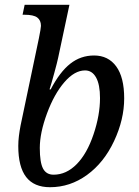

<svg xmlns="http://www.w3.org/2000/svg" viewBox="-20 -780 587 810"><path d="M144 -618.2Q147.9 -637.7 150.4 -652.1Q152.8 -666.5 152.8 -670.9Q152.8 -694.3 137.2 -706.1Q121.6 -717.8 83 -717.8H75.2L84 -759.8H272.9L225.1 -535.2Q221.2 -516.6 209.2 -472.7Q197.3 -428.7 189 -402.8H193.8Q232.4 -476.6 276.4 -511.2Q320.3 -545.9 377 -545.9Q436.5 -545.9 470.2 -500Q503.9 -454.1 503.9 -365.2Q503.9 -275.9 461.2 -184.8Q418.5 -93.8 347.2 -42Q275.9 9.8 190.9 9.8Q123.5 9.8 90.3 -33.2Q57.1 -76.2 57.1 -164.1Q57.1 -184.6 59.8 -206.5Q62.5 -228.5 66.9 -251ZM147.9 -155.8Q147.9 -94.7 161.6 -68.8Q175.3 -43 206.1 -43Q259.8 -43 303.5 -87.4Q347.2 -131.8 374.5 -212.9Q401.9 -293.9 401.9 -366.2Q401.9 -423.3 385.3 -453.1Q368.7 -482.9 338.9 -482.9Q294.4 -482.9 251.5 -433.1Q208.5 -383.3 178.2 -301.3Q147.9 -219.2 147.9 -155.8Z"/></svg>

Font: Droid Serif
Style: Italic
Weight: 400
Italic angle: -12°
Designer: Monotype Design team
Foundry: Monotype Imaging Inc.
Version: Version 1.03